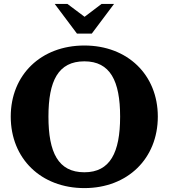

<svg xmlns="http://www.w3.org/2000/svg" viewBox="-20 -948 863 983"><path d="M412 -66C278 -66 228 -167 228 -351C228 -534 278 -634 412 -634C544 -634 595 -534 595 -351C595 -167 544 -66 412 -66ZM35 -351C35 -136 190 15 412 15C633 15 788 -136 788 -351C788 -565 633 -715 412 -715C190 -715 35 -565 35 -351ZM260 -928 374 -776H450L564 -928H500L413 -862L325 -928Z"/></svg>

Font: LT Superior Serif ExtraBold
Style: Regular
Weight: 800
Designer: Daniel Lyons
Foundry: LyonsType
Version: Version 2.120;FEAKit 1.0